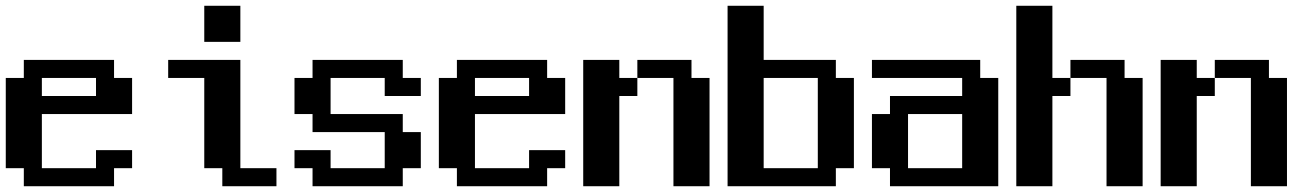

<svg xmlns="http://www.w3.org/2000/svg" viewBox="-20 -645 4540 665"><path d="M0 -375H62.5V-437.5H375V-375H437.5V-250H125V-62.5H312.5V-125H437.5V-62.5H375V0H62.5V-62.5H0ZM125 -375V-312.5H312.5V-375Z M562.5 -437.5H812.5V-62.5H937.5V0H750V-62.5H687.5V-375H562.5ZM687.5 -625H812.5V-500H687.5Z M1000 -375H1062.5V-437.5H1375V-375H1437.5V-312.5H1312.5V-375H1125V-250H1375V-187.5H1437.5V-62.5H1375V0H1062.5V-62.5H1000V-125H1125V-62.5H1312.5V-187.5H1062.5V-250H1000Z M1500 -375H1562.5V-437.5H1875V-375H1937.5V-250H1625V-62.5H1812.5V-125H1937.5V-62.5H1875V0H1562.5V-62.5H1500ZM1625 -375V-312.5H1812.5V-375Z M2000 -437.5H2125V-375H2187.5V-437.5H2375V-375H2437.5V0H2312.5V-375H2187.5V-312.5H2125V0H2000Z M2500 -625H2625V-437.5H2875V-375H2937.5V-62.5H2875V0H2500ZM2625 -375V-62.5H2812.5V-375Z M3000 -437.5H3375V-375H3437.5V0H3062.5V-62.5H3000V-250H3062.5V-312.5H3312.5V-375H3000ZM3125 -250V-62.5H3312.5V-250Z M3500 -625H3625V-375H3687.5V-437.5H3875V-375H3937.5V0H3812.5V-375H3687.5V-312.5H3625V0H3500Z M4000 -437.5H4125V-375H4187.5V-437.5H4375V-375H4437.5V0H4312.5V-375H4187.5V-312.5H4125V0H4000Z"/></svg>

Font: NeoDunggeunmo Code
Style: Regular
Weight: 400
Monospace: yes
Version: Version 1.600